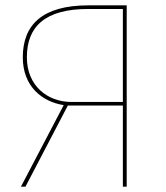

<svg xmlns="http://www.w3.org/2000/svg" viewBox="-20 -701 622 721"><path d="M311.7 -680.9C139.1 -680.9 65.6 -607.9 65.6 -485.7C65.6 -376.3 138.2 -318.8 219.2 -306.3L58.6 0H75.6L234.7 -304.6H441.4V0H455.8V-680.9ZM248.6 -318.1C158.1 -318.1 80.9 -378.9 80.9 -485.7C80.9 -601.6 149.4 -667.3 311.7 -667.3H441.4V-318.1Z"/></svg>

Font: Fira Sans Hair
Style: Regular
Weight: 100
Designer: bBox Type GmbH & Carrois Corporate GbR & Edenspiekermann AG
Foundry: bBox Type GmbH & Carrois Corporate GbR & Edenspiekermann AG
Version: Version 4.300;PS 004.300;hotconv 1.0.88;makeotf.lib2.5.64775